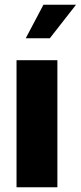

<svg xmlns="http://www.w3.org/2000/svg" viewBox="-20 -793 342 813"><path d="M50 -538H223V0H50ZM164 -773H302L191 -631H89Z"/></svg>

Font: Exo ExtraBold
Style: Regular
Weight: 800
Designer: Natanael Gama
Foundry: Natanael Gama
Version: Version 1.500